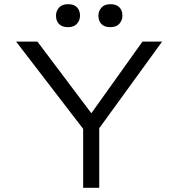

<svg xmlns="http://www.w3.org/2000/svg" viewBox="-20 -899 853 919"><path d="M378 0V-324L389 -268L57 -700H159L427 -344H408L662 -700H756L444 -270L455 -332V0ZM508 -769Q480 -769 465.5 -784Q451 -799 451 -824Q451 -846 465.5 -862.5Q480 -879 508 -879Q537 -879 551.5 -864Q566 -849 566 -824Q566 -802 551.5 -785.5Q537 -769 508 -769ZM306 -769Q277 -769 262.5 -784Q248 -799 248 -824Q248 -846 262.5 -862.5Q277 -879 306 -879Q334 -879 348.5 -864Q363 -849 363 -824Q363 -802 348.5 -785.5Q334 -769 306 -769Z"/></svg>

Font: Lexend Giga Light
Style: Regular
Weight: 300
Version: Version 1.007